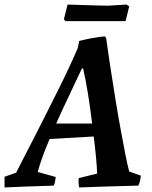

<svg xmlns="http://www.w3.org/2000/svg" viewBox="-38 -814 667 844"><path d="M-18 10Q-18 -2 -18 -13.5Q-18 -25 -18 -37L33 -55Q40 -69 58.5 -105Q77 -141 103 -191.5Q129 -242 158 -299.5Q187 -357 215.5 -414Q244 -471 267 -520.5Q290 -570 304 -603L310 -634Q333 -640 367 -646.5Q401 -653 424 -654L429 -645Q437 -585 447.5 -517Q458 -449 469 -380.5Q480 -312 491.5 -250Q503 -188 512.5 -138.5Q522 -89 530 -60L581 -42Q579 -16 570 2Q492 4 425 6Q358 8 310 10Q308 0 307.5 -10Q307 -20 308 -31L389 -51Q388 -80 384 -123Q380 -166 374 -214L180 -203Q163 -163 149.5 -126Q136 -89 128 -58L207 -36Q206 -26 204 -16Q202 -6 198 2Q134 4 76 6Q18 8 -18 10ZM322 -513Q299 -463 268.5 -399.5Q238 -336 209 -271H367Q359 -338 348.5 -403Q338 -468 327 -514ZM249 -721 243 -730 259 -794Q286 -793 320.5 -792Q355 -791 387 -790Q419 -789 437 -789L518 -794L530 -786L514 -721Z"/></svg>

Font: Labrada SemiBold
Style: Italic
Weight: 600
Italic angle: -7°
Designer: Mercedes Jáuregui
Foundry: Omnibus-Type Team
Version: Version 1.000; ttfautohint (v1.8.4.7-5d5b)